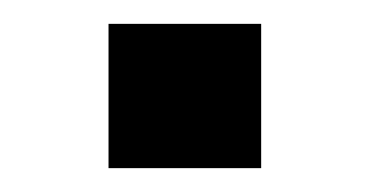

<svg xmlns="http://www.w3.org/2000/svg" viewBox="-20 -354 311 161"><path d="M71 -213V-334H199V-213Z"/></svg>

Font: Nunito Sans 12pt ExtraLight 7pt Medium
Style: Regular
Weight: 500
Version: Version 3.101;gftools[0.9.27]